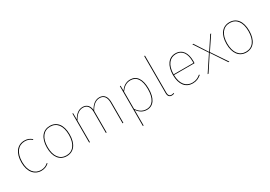

<svg xmlns="http://www.w3.org/2000/svg" viewBox="24 -1753 4173 2967"><g transform="rotate(-30 2110.0 -269.5)"><path d="M282.9 -528.3C156 -528.3 75.7 -426 75.7 -256.4C75.7 -86.4 161.6 9.4 282.6 9.4C341.9 9.4 384.9 -12.1 419.6 -44L410.7 -53.6C377.7 -23.4 337.7 -3.7 281.7 -3.7C171.6 -3.7 90.6 -92.3 90.6 -256.4C90.6 -422.4 167.4 -515.1 283.3 -515.1C334.3 -515.1 372.6 -499.6 406.3 -468.7L414.7 -478.3C377.1 -512.1 337.1 -528.3 282.9 -528.3Z M737 -528.3C613.4 -528.3 531.7 -431 531.7 -258.4C531.7 -91 608.8 9.4 735.4 9.4C860.6 9.4 940.1 -89 940.1 -262C940.1 -432 862 -528.3 737 -528.3ZM737 -515.1C854.1 -515.1 925.7 -423.7 925.7 -262C925.7 -95.6 852.3 -3.7 735.4 -3.7C617.6 -3.7 546.1 -97.6 546.1 -258.4C546.1 -425.3 621.7 -515.1 737 -515.1Z M1619.9 -528.3C1546.6 -528.3 1489.2 -479.5 1447.4 -403.1C1439.5 -480.5 1396 -528.3 1321.7 -528.3C1249.2 -528.3 1192.2 -480.5 1150.5 -405.3L1149 -518.3H1136.7V0H1150.7V-385.3C1193.1 -464.4 1248.1 -515.6 1321.3 -515.6C1397.6 -515.6 1434.8 -461 1434.8 -372.8V0H1448.8V-385.3C1491.3 -464.4 1546.3 -515.6 1619.4 -515.6C1695.3 -515.6 1733 -461 1733 -367.1V0H1747V-368.8C1747 -467.1 1704 -528.3 1619.8 -528.3Z M2170.3 -528.3C2091.3 -528.3 2037.7 -486.1 1997.2 -429.4L1996 -518.3H1983.7V193.9L1997.7 191.3V-86.9C2033.6 -32.7 2088.8 9.4 2165.4 9.4C2286.4 9.4 2350.6 -94.6 2350.6 -264C2350.6 -433.1 2286.9 -528.3 2170.3 -528.3ZM2165 -3.7C2090.6 -3.7 2037.3 -44.6 1997.7 -105V-413.2C2042.8 -474.5 2091.4 -515.1 2170.3 -515.1C2278.7 -515.1 2336.1 -426 2336.1 -264C2336.1 -100.4 2276.8 -3.7 2165 -3.7Z M2608.9 9.4C2625.1 9.4 2640.9 5.6 2653.3 0.1L2649.4 -11.7C2637.4 -6.7 2623.8 -3.7 2609.3 -3.7C2573.3 -3.7 2555.7 -27.9 2555.7 -69.1V-733.4L2541.7 -731.7V-68.7C2541.7 -17.3 2566.7 9.4 2608.8 9.4Z M3161.7 -285.9C3161.7 -427 3103.9 -528.3 2977.9 -528.3C2857.4 -528.3 2779.7 -426 2779.7 -254.3C2779.7 -86.3 2859.3 9.4 2982.6 9.4C3049.6 9.4 3094.1 -13 3139.6 -50.8L3131.7 -61.4C3086.7 -24.3 3045.9 -3.7 2982.6 -3.7C2872.9 -3.7 2797.2 -86.2 2794.2 -248.6H3160.3C3161.3 -260.4 3161.7 -271.4 3161.7 -285.8ZM3147.1 -260.8H2794.2C2796.1 -428 2872.2 -515.1 2978.7 -515.1C3096 -515.1 3147.7 -419.4 3147.7 -290.6C3147.7 -277.1 3147.7 -270.8 3147.1 -260.8Z M3451.7 -278.4 3612.7 -518.3H3596.6L3443.4 -286.7L3293 -518.3H3276.9L3434.7 -278L3250.7 0H3266.9L3443 -269.7L3622.3 0H3638.9Z M3941 -528.3C3817.4 -528.3 3735.7 -431 3735.7 -258.4C3735.7 -91 3812.8 9.4 3939.4 9.4C4064.6 9.4 4144.1 -89 4144.1 -262C4144.1 -432 4066 -528.3 3941 -528.3ZM3941 -515.1C4058.1 -515.1 4129.7 -423.7 4129.7 -262C4129.7 -95.6 4056.3 -3.7 3939.4 -3.7C3821.6 -3.7 3750.1 -97.6 3750.1 -258.4C3750.1 -425.3 3825.7 -515.1 3941 -515.1Z"/></g></svg>

Font: Fira Sans Hair
Style: Regular
Weight: 100
Designer: bBox Type GmbH & Carrois Corporate GbR & Edenspiekermann AG
Foundry: bBox Type GmbH & Carrois Corporate GbR & Edenspiekermann AG
Version: Version 4.300;PS 004.300;hotconv 1.0.88;makeotf.lib2.5.64775